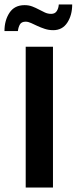

<svg xmlns="http://www.w3.org/2000/svg" viewBox="-42 -839 343 859"><path d="M195 -630V0H73V-630ZM-22 -700Q-22 -748 0.5 -782Q23 -816 68 -816Q87 -816 102.5 -810Q118 -804 132 -796.5Q146 -789 159 -783Q172 -777 187 -777Q204 -777 212 -789.5Q220 -802 221 -819H281Q281 -771 259 -737.5Q237 -704 196 -704Q176 -704 158 -710Q140 -716 125 -723Q110 -730 97 -736Q84 -742 73 -742Q54 -742 47 -729.5Q40 -717 38 -700Z"/></svg>

Font: Mukta Vaani SemiBold
Style: Regular
Weight: 600
Designer: Noopur Datye, Girish Dalvi, Yashodeep Gholap, Pallavi Karambelkar
Foundry: Ek Type
Version: Version 2.538;PS 1.000;hotconv 16.6.51;makeotf.lib2.5.65220;